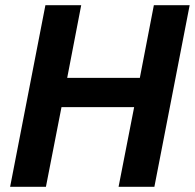

<svg xmlns="http://www.w3.org/2000/svg" viewBox="-20 -720 751 740"><path d="M19 0H157L217 -307H497L437 0H575L711 -700H573L519 -420H239L293 -700H155Z"/></svg>

Font: Uncut Sans
Style: Bold Italic
Weight: 700
Italic angle: -11°
Designer: Kasper Nordkvist
Foundry: UNCUT.wtf
Version: Version 1.304;Glyphs 3.2 (3246)